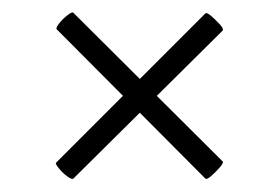

<svg xmlns="http://www.w3.org/2000/svg" viewBox="-20 -340 438 301"><path d="M95 -60Q93 -58 85.5 -63.5Q78 -69 72 -76.5Q66 -84 68 -85L302 -319Q304 -321 311 -315Q318 -309 324.5 -302Q331 -295 329 -292ZM69 -294Q67 -296 72.5 -303Q78 -310 85.5 -316Q93 -322 95 -320L329 -87Q331 -85 324.5 -77.5Q318 -70 311 -64Q304 -58 302 -60Z"/></svg>

Font: Cormorant Garamond Light
Style: Italic
Weight: 300
Italic angle: -10°
Designer: Christian Thalmann (Catharsis Fonts)
Foundry: Catharsis Fonts
Version: Version 4.001